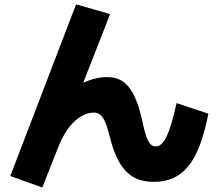

<svg xmlns="http://www.w3.org/2000/svg" viewBox="-20 -792 978 866"><path d="M170.9 53.7 242.2 -127C294.9 -262.7 370.1 -284.2 402.3 -284.2C437.5 -284.2 454.1 -256.8 472.7 -184.6C508.8 -36.1 563.5 28.3 673.8 28.3C805.7 28.3 877 -60.5 919.9 -279.3L776.4 -327.1C745.1 -185.5 718.8 -131.8 682.6 -131.8C654.3 -131.8 641.6 -160.2 626 -227.5C593.8 -381.8 550.8 -444.3 462.9 -444.3C429.7 -444.3 394 -436 355.5 -418.9L476.6 -728.5L323.2 -772.5L26.4 2Z"/></svg>

Font: Pretendard Black
Style: Regular
Weight: 900
Designer: Base glyphs from Inter by Rasmus Andersson; Hangeul glyphs from Noto Sans CJK(Source Han Sans) by Jang Soo-young and Kan
Foundry: Kil Hyung-jin
Version: Version 1.309;Glyphs 3.2 (3225)